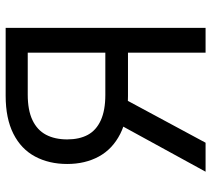

<svg xmlns="http://www.w3.org/2000/svg" viewBox="-54 -693 747 679"><g transform="rotate(-90 319.5 -353.5)"><path d="M472.7 0V-628.9H324.2Q269.5 -628.9 234.4 -612.3Q199.2 -595.7 182.6 -564.5Q166 -533.2 166 -489.3Q166 -446.3 182.1 -416.5Q198.2 -386.7 233.4 -370.6Q268.6 -354.5 323.2 -354.5H512.7V-274.4H319.3Q239.3 -274.4 185.5 -301.8Q131.8 -329.1 105.5 -377.4Q79.1 -425.8 79.1 -489.3Q79.1 -553.7 105.5 -603Q131.8 -652.3 186 -679.7Q240.2 -707 320.3 -707H560.5V0ZM325.2 -317.4 154.3 0H51.8L225.6 -317.4Z"/></g></svg>

Font: Pretendard GOV Variable
Style: Regular
Weight: 400
Designer: Base glyphs from Inter by Rasmus Andersson; Hangul glyphs from Noto Sans CJK(Source Han Sans) by Jang Soo-young and Kang
Foundry: Kil Hyung-jin
Version: Version 1.307;Glyphs 3.2 (3192)